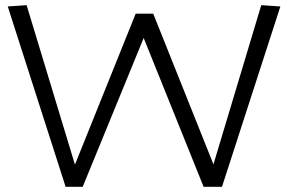

<svg xmlns="http://www.w3.org/2000/svg" viewBox="-20 -723 1115 743"><path d="M839 0H768L536 -576L300 0H234L10 -698L83 -703L270 -86L505 -670H573L806 -87L991 -703L1065 -698Z"/></svg>

Font: Georama Extended Light
Style: Regular
Weight: 300
Width: 7
Designer: Jean-Baptiste Levee
Foundry: Production Type
Version: Version 1.000